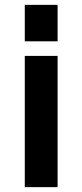

<svg xmlns="http://www.w3.org/2000/svg" viewBox="-20 -570 339 790"><path d="M82 200V-340H217V200ZM82 -400V-550H217V-400Z"/></svg>

Font: Mohave Light
Style: Bold
Weight: 700
Version: Version 2.003